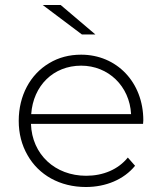

<svg xmlns="http://www.w3.org/2000/svg" viewBox="-20 -745 649 769"><path d="M90 -124C135 -44 220 4 324 4C404 4 476 -26 521 -81L492 -114C453 -66 393 -41 325 -41C201 -41 108 -126 104 -249H553L554 -263C554 -416 447 -526 305 -526C258 -526 215 -515 177 -492C101 -447 55 -362 55 -261C55 -210 67 -164 90 -124ZM105 -288C113 -402 194 -482 305 -482C414 -482 499 -400 505 -288ZM151 -725 308 -607H362L223 -725Z"/></svg>

Font: Montserrat Light
Style: Regular
Weight: 300
Designer: Julieta Ulanovsky
Foundry: Julieta Ulanovsky
Version: Version 7.200